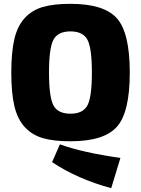

<svg xmlns="http://www.w3.org/2000/svg" viewBox="-20 -724 737 1003"><path d="M348 -704Q523 -704 590.5 -628.5Q658 -553 658 -345Q658 -137 590.5 -61.5Q523 14 348 14Q260 14 203.5 -2.5Q147 -19 109 -60.5Q71 -102 55 -170.5Q39 -239 39 -345Q39 -451 55 -519.5Q71 -588 109 -629.5Q147 -671 203.5 -687.5Q260 -704 348 -704ZM437 -516Q414 -560 348 -560Q282 -560 259 -516Q236 -472 236 -345Q236 -218 259 -174Q282 -130 348 -130Q414 -130 437 -174Q460 -218 460 -345Q460 -472 437 -516ZM252 123 293 30Q411 73 609 101L561 259Q384 211 252 123Z"/></svg>

Font: Ezarion Extra Bold
Style: Regular
Weight: 800
Designer: Natanael Gama
Version: Version 1.001;PS 001.001;hotconv 1.0.70;makeotf.lib2.5.58329